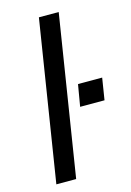

<svg xmlns="http://www.w3.org/2000/svg" viewBox="-114 -794 582 852"><g transform="rotate(-15 177.5 -368.0)"><path d="M36 0 153 -736H244L127 0ZM227 -305 244 -405H355L339 -305Z"/></g></svg>

Font: Mulish Medium
Style: Italic
Weight: 500
Italic angle: -9°
Designer: Vernon Adams
Foundry: Vernon Adams
Version: Version 3.603; ttfautohint (v1.8.3)